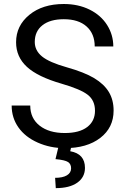

<svg xmlns="http://www.w3.org/2000/svg" viewBox="-20 -741 633 973"><path d="M292 -316.9Q171.4 -351.6 116.5 -402.1Q61.5 -452.6 61.5 -526.9Q61.5 -610.8 128.7 -665.8Q195.8 -720.7 303.2 -720.7Q376.5 -720.7 433.8 -692.4Q491.2 -664.1 522.7 -614.3Q554.2 -564.5 554.2 -505.4H460Q460 -569.8 418.9 -606.7Q377.9 -643.6 303.2 -643.6Q233.9 -643.6 195.1 -613Q156.2 -582.5 156.2 -528.3Q156.2 -484.9 193.1 -454.8Q230 -424.8 318.6 -399.9Q407.2 -375 457.3 -345Q507.3 -314.9 531.5 -274.9Q555.7 -234.9 555.7 -180.7Q555.7 -94.2 488.3 -42.2Q420.9 9.8 308.1 9.8Q234.9 9.8 171.4 -18.3Q107.9 -46.4 73.5 -95.2Q39.1 -144 39.1 -206.1H133.3Q133.3 -141.6 180.9 -104.2Q228.5 -66.9 308.1 -66.9Q382.3 -66.9 421.9 -97.2Q461.4 -127.4 461.4 -179.7Q461.4 -231.9 424.8 -260.5Q388.2 -289.1 292 -316.9ZM341.8 0 335.9 25.4Q410.6 38.6 410.6 109.9Q410.6 157.2 371.6 184.8Q332.5 212.4 262.7 212.4L259.3 160.2Q297.9 160.2 319.1 147.5Q340.3 134.8 340.3 111.8Q340.3 90.3 324.7 80.1Q309.1 69.8 261.2 65.4L276.9 0Z"/></svg>

Font: Roboto-ThirdPerson-AD3FC
Style: ThirdPerson-AD3FC
Weight: 400
Designer: Google
Version: Version 2.137; 2017